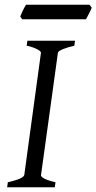

<svg xmlns="http://www.w3.org/2000/svg" viewBox="-20 -786 405 806"><path d="M152 -565C152 -565 85 -77 82 -52C80 -36 27 -24 13 -21L10 0H210L213 -21C162 -32 152 -45 152 -50C152 -53 221 -545 223 -564C224 -574 256 -586 292 -594L295 -615H95L92 -594C120 -589 152 -574 152 -565ZM365 -754 356 -766H89C79 -751 65 -717 65 -717L73 -705H341C358 -739 360 -739 365 -754Z"/></svg>

Font: Temporarium
Style: Italic
Weight: 400
Italic angle: -7°
Version: Version 1.1